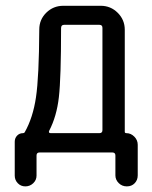

<svg xmlns="http://www.w3.org/2000/svg" viewBox="-20 -540 540 680"><path d="M154.3 -77.1Q150.4 -68.4 160.2 -68.4H332Q342.8 -68.4 342.8 -79.1V-441.4Q342.8 -452.1 332 -452.1H207Q196.3 -452.1 196.3 -440.4Q196.3 -263.7 188.5 -195.8Q180.7 -127.9 154.3 -77.1ZM32.2 82V-38.1Q32.2 -50.8 40.5 -59.6Q48.8 -68.4 61.5 -68.4Q65.4 -68.4 67.4 -71.3Q96.7 -123 107.4 -195.3Q118.2 -267.6 119.1 -435.5Q119.1 -470.7 144 -495.1Q168.9 -519.5 204.1 -519.5H336.9Q372.1 -519.5 397 -494.6Q421.9 -469.7 421.9 -434.6V-73.2Q421.9 -68.4 427.7 -68.4Q443.4 -68.4 455.6 -56.2Q467.8 -43.9 467.8 -27.3V81.1Q467.8 97.7 457 108.9Q446.3 120.1 429.2 120.1Q412.1 120.1 400.4 108.4Q388.7 96.7 388.7 81.1V10.7Q388.7 0 377.9 0H120.1Q109.4 0 109.4 10.7V82Q109.4 97.7 97.7 108.9Q85.9 120.1 69.8 120.1Q53.7 120.1 43 108.9Q32.2 97.7 32.2 82Z"/></svg>

Font: Rounded-X Mgen+ 1m regular
Style: Regular
Weight: 400
Designer: [Source Han Sans]
Ryoko NISHIZUKA  (kana & ideographs); Paul D. Hunt (Latin, Greek & Cyrillic); Wenlong ZHANG  (bopomofo
Version: Version 1.059.20150602